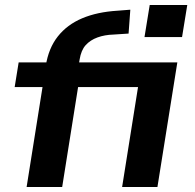

<svg xmlns="http://www.w3.org/2000/svg" viewBox="-20 -752 783 772"><path d="M87 0 151 -402H39L55 -501H205L160 -464L164 -487Q175 -558 212.5 -605.5Q250 -653 310.5 -678.5Q371 -704 453 -709L504 -713L497 -617L436 -613Q401 -612 372 -601.5Q343 -591 324.5 -570.5Q306 -550 300 -512L294 -476L271 -501H693L613 0H471L535 -402H294L230 0ZM561 -603 582 -732H733L712 -603Z"/></svg>

Font: Nunito Sans 7pt SemiExpanded
Style: Bold Italic
Weight: 700
Width: 6
Italic angle: -9°
Designer: Vernon Adams
Foundry: Vernon Adams
Version: Version 3.101;gftools[0.9.27]